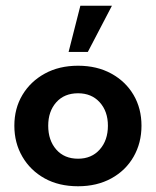

<svg xmlns="http://www.w3.org/2000/svg" viewBox="-20 -639 544 669"><path d="M252 10Q185 10 135.5 -17.5Q86 -45 58 -93Q30 -141 30 -201Q30 -261 58 -308Q86 -355 136 -382.5Q186 -410 252 -410Q318 -410 368 -382.5Q418 -355 445.5 -308Q473 -261 473 -201Q473 -141 445.5 -93Q418 -45 368 -17.5Q318 10 252 10ZM252 -86Q299 -86 327.5 -118Q356 -150 356 -201Q356 -251 327.5 -282.5Q299 -314 252 -314Q204 -314 176 -282.5Q148 -251 148 -201Q148 -150 176 -118Q204 -86 252 -86ZM219 -458 260 -619H370L286 -458Z"/></svg>

Font: Rokkitt
Style: Bold
Weight: 700
Designer: Vernon Adams
Foundry: Vernon Adams
Version: Version 3.103